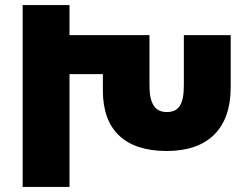

<svg xmlns="http://www.w3.org/2000/svg" viewBox="-20 -734 967 754"><path d="M69 0H253V-443H384V-378C384 -223 471 -141 635 -141C799 -141 886 -231 886 -391V-596H702V-399C702 -324 682 -294 635 -294C589 -294 567 -326 567 -399V-596H253V-714H69Z"/></svg>

Font: Noto Sans Armenian SemiCondensed Black
Style: Regular
Weight: 900
Width: 4
Designer: Monotype Design Team
Foundry: Monotype Imaging Inc.
Version: Version 2.008